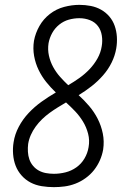

<svg xmlns="http://www.w3.org/2000/svg" viewBox="-20 -763 540 791"><path d="M202 8Q177 8 152 4Q127 0 106 -11Q85 -22 69 -40Q53 -58 44.5 -80Q36 -102 34 -127.5Q32 -153 36 -177Q41 -210 57.5 -241Q74 -272 98 -297.5Q122 -323 150.5 -343.5Q179 -364 210 -382Q189 -402 170.5 -425Q152 -448 139 -475Q126 -502 120.5 -532.5Q115 -563 120 -595Q126 -627 142.5 -656Q159 -685 185.5 -705.5Q212 -726 244 -734.5Q276 -743 307 -743Q331 -743 354 -738.5Q377 -734 396.5 -723Q416 -712 430.5 -695Q445 -678 452.5 -656.5Q460 -635 461.5 -611.5Q463 -588 459 -564Q454 -534 440 -505.5Q426 -477 404.5 -452.5Q383 -428 357.5 -408Q332 -388 304 -371Q327 -350 347.5 -326Q368 -302 382.5 -273.5Q397 -245 403.5 -213Q410 -181 405 -147Q401 -124 391.5 -102.5Q382 -81 367.5 -62.5Q353 -44 333 -29.5Q313 -15 291 -6.5Q269 2 246.5 5Q224 8 202 8ZM261 -412Q285 -426 307.5 -442Q330 -458 349 -478Q368 -498 381.5 -522Q395 -546 399 -572Q403 -594 399.5 -616.5Q396 -639 383.5 -655.5Q371 -672 350.5 -680Q330 -688 307 -688Q285 -688 263.5 -682Q242 -676 224 -661.5Q206 -647 195 -627Q184 -607 180 -585Q176 -559 181.5 -534Q187 -509 199 -487Q211 -465 227.5 -446.5Q244 -428 261 -412ZM202 -47Q226 -47 250 -53Q274 -59 294.5 -73.5Q315 -88 328 -110Q341 -132 345 -157Q350 -185 343 -212Q336 -239 322 -262Q308 -285 290 -304Q272 -323 252 -341Q235 -331 218 -320.5Q201 -310 184.5 -298Q168 -286 153.5 -272Q139 -258 127 -241.5Q115 -225 107 -207Q99 -189 96 -170Q94 -154 95 -137.5Q96 -121 101 -106.5Q106 -92 116 -80Q126 -68 139.5 -60.5Q153 -53 169 -50Q185 -47 202 -47Z"/></svg>

Font: Iosevka Slab Light Oblique
Style: Regular
Weight: 300
Italic angle: -9°
Monospace: yes
Designer: Belleve Invis
Foundry: Belleve Invis
Version: Version 11.1.1; ttfautohint (v1.8.3)